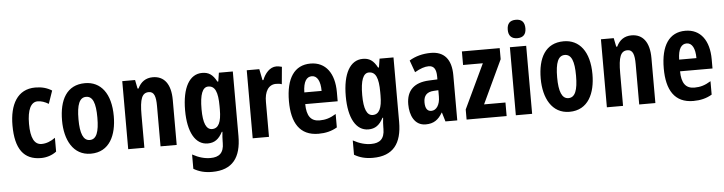

<svg xmlns="http://www.w3.org/2000/svg" viewBox="-54 -1030 5803 1538"><g transform="rotate(-5 2847.0 -261.0)"><path d="M241 10C286 10 331 -4 366 -31V-142C330 -116 293 -102 256 -102C198 -102 169 -158 169 -271C169 -384 199 -445 253 -445C283 -445 311 -435 341 -417L377 -521C339 -545 297 -557 244 -557C100 -557 36 -437 36 -270C36 -80 104 10 241 10Z M851 -274C851 -457 770 -557 644 -557C497 -557 435 -441 435 -274C435 -120 500 10 642 10C794 10 851 -123 851 -274ZM567 -273C567 -391 590 -447 643 -447C697 -447 719 -390 719 -274C719 -158 697 -100 643 -100C591 -100 567 -159 567 -273Z M1189 -557C1133 -557 1092 -529 1068 -477H1060L1046 -547H943V0H1073V-263C1073 -393 1092 -441 1147 -441C1190 -441 1203 -401 1203 -324V0H1333V-362C1333 -489 1281 -557 1189 -557Z M1586 -557C1484 -557 1424 -453 1424 -270C1424 -94 1483 10 1582 10C1637 10 1672 -16 1702 -73H1707C1704 -48 1702 -15 1702 7V16C1702 98 1662 128 1594 128C1548 128 1502 116 1449 87V202C1493 228 1539 240 1598 240C1762 240 1832 144 1832 -28V-547H1720L1709 -477H1702C1671 -536 1637 -557 1586 -557ZM1625 -444C1679 -444 1702 -395 1702 -279V-252C1702 -150 1678 -102 1627 -102C1580 -102 1556 -155 1556 -268C1556 -386 1579 -444 1625 -444Z M2182 -557C2130 -557 2090 -509 2070 -457H2063L2045 -547H1944V0H2075V-279C2074 -364 2107 -418 2168 -418C2187 -418 2202 -416 2214 -411L2227 -550C2208 -555 2195 -557 2182 -557Z M2457 -556C2327 -556 2259 -454 2259 -270C2259 -97 2322 10 2473 10C2530 10 2579 -2 2623 -28V-136C2576 -107 2538 -96 2491 -96C2421 -96 2388 -140 2387 -236H2648V-310C2648 -460 2580 -556 2457 -556ZM2459 -454C2503 -454 2527 -407 2527 -330H2388C2390 -418 2417 -454 2459 -454Z M2878 -557C2776 -557 2716 -453 2716 -270C2716 -94 2775 10 2874 10C2929 10 2964 -16 2994 -73H2999C2996 -48 2994 -15 2994 7V16C2994 98 2954 128 2886 128C2840 128 2794 116 2741 87V202C2785 228 2831 240 2890 240C3054 240 3124 144 3124 -28V-547H3012L3001 -477H2994C2963 -536 2929 -557 2878 -557ZM2917 -444C2971 -444 2994 -395 2994 -279V-252C2994 -150 2970 -102 2919 -102C2872 -102 2848 -155 2848 -268C2848 -386 2871 -444 2917 -444Z M3425 -557C3359 -557 3300 -541 3251 -511L3286 -414C3331 -440 3367 -452 3398 -452C3440 -452 3459 -423 3459 -364V-341L3391 -338C3273 -333 3209 -275 3209 -162C3209 -74 3245 10 3335 10C3399 10 3437 -17 3470 -73H3472L3494 0H3589V-363C3589 -491 3532 -557 3425 -557ZM3422 -252 3459 -254V-203C3459 -137 3430 -94 3389 -94C3357 -94 3340 -118 3340 -167C3340 -221 3367 -249 3422 -252Z M3986 0V-109H3814L3978 -458V-547H3674V-438H3833L3664 -81V0Z M4126 -762C4078 -762 4055 -737 4055 -687C4055 -639 4080 -614 4126 -614C4173 -614 4197 -639 4197 -687C4197 -736 4175 -762 4126 -762ZM4191 -547H4060V0H4191Z M4700 -274C4700 -457 4619 -557 4493 -557C4346 -557 4284 -441 4284 -274C4284 -120 4349 10 4491 10C4643 10 4700 -123 4700 -274ZM4416 -273C4416 -391 4439 -447 4492 -447C4546 -447 4568 -390 4568 -274C4568 -158 4546 -100 4492 -100C4440 -100 4416 -159 4416 -273Z M5038 -557C4982 -557 4941 -529 4917 -477H4909L4895 -547H4792V0H4922V-263C4922 -393 4941 -441 4996 -441C5039 -441 5052 -401 5052 -324V0H5182V-362C5182 -489 5130 -557 5038 -557Z M5471 -556C5341 -556 5273 -454 5273 -270C5273 -97 5336 10 5487 10C5544 10 5593 -2 5637 -28V-136C5590 -107 5552 -96 5505 -96C5435 -96 5402 -140 5401 -236H5662V-310C5662 -460 5594 -556 5471 -556ZM5473 -454C5517 -454 5541 -407 5541 -330H5402C5404 -418 5431 -454 5473 -454Z"/></g></svg>

Font: Noto Sans Myanmar UI ExtraCondensed
Style: Bold
Weight: 700
Width: 2
Designer: Monotype Design Team
Foundry: Monotype Imaging Inc.
Version: Version 2.103